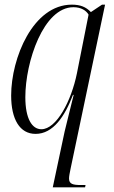

<svg xmlns="http://www.w3.org/2000/svg" viewBox="-20 -566 489 826"><path d="M258 0 207 240H346L348 230H329C294 230 277 226 277 202C277 192 280 178 284 158L432 -546H419L371 -514C350 -536 326 -546 289 -546C122 -546 28 -316 28 -155C28 -53 65 10 133 10C209 10 259 -66 294 -158H297C286 -112 269 -47 258 0ZM158 -10C118 -10 89 -55 89 -148C89 -300 167 -535 296 -535C328 -535 351 -521 361 -503L311 -251C287 -132 223 -10 158 -10Z"/></svg>

Font: Noto Serif Display Condensed Light
Style: Italic
Weight: 300
Width: 3
Italic angle: -12°
Designer: Monotype Design Team
Foundry: Monotype Imaging Inc.
Version: Version 2.009